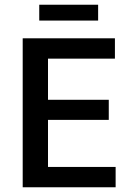

<svg xmlns="http://www.w3.org/2000/svg" viewBox="-20 -792 546 812"><path d="M76 -630H466V-544H183V-370H440V-285H183V-86H469V0H76ZM395 -772V-705H146V-772Z"/></svg>

Font: Mukta Medium
Style: Regular
Weight: 500
Designer: Girish Dalvi and Yashodeep Gholap
Foundry: Ek Type
Version: Version 2.538;PS 1.002;hotconv 16.6.51;makeotf.lib2.5.65220;